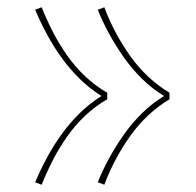

<svg xmlns="http://www.w3.org/2000/svg" viewBox="-20 -605 540 530"><path d="M268 -95 250 -102Q264 -137 282.5 -170.5Q301 -204 323 -235Q345 -266 372.5 -293Q400 -320 433 -340Q400 -360 372.5 -387Q345 -414 323 -445Q301 -476 282.5 -509.5Q264 -543 250 -578L268 -585Q281 -550 299 -516Q317 -482 339 -451Q361 -420 388.5 -394Q416 -368 448 -349V-331Q416 -312 388.5 -286Q361 -260 339 -229Q317 -198 299 -164Q281 -130 268 -95ZM95 -95 77 -102Q92 -137 110 -170.5Q128 -204 150.5 -235Q173 -266 200.5 -293Q228 -320 260 -340Q228 -360 200.5 -387Q173 -414 150.5 -445Q128 -476 110 -509.5Q92 -543 77 -578L95 -585Q109 -550 126.5 -516Q144 -482 166 -451Q188 -420 215.5 -394Q243 -368 276 -349V-331Q243 -312 215.5 -286Q188 -260 166 -229Q144 -198 126.5 -164Q109 -130 95 -95Z"/></svg>

Font: Iosevka Slab Thin
Style: Regular
Weight: 100
Monospace: yes
Designer: Belleve Invis
Foundry: Belleve Invis
Version: Version 11.1.0; ttfautohint (v1.8.3)